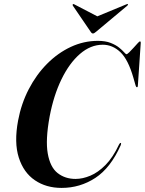

<svg xmlns="http://www.w3.org/2000/svg" viewBox="-20 -911 709 940"><path d="M571.5 -211Q574.5 -208.5 571 -200Q521.5 -89 446.8 -40Q372 9 281.5 9Q206 9 150.8 -28.5Q95.5 -66 72 -139.5Q48.5 -213 68.5 -320.5Q84 -403.5 121 -474.8Q158 -546 210.8 -599Q263.5 -652 327 -681.5Q390.5 -711 459 -711Q496 -711 521.5 -701Q547 -691 563 -678Q579 -665 587.5 -655.2Q596 -645.5 599 -645.5Q603 -645.5 612.8 -655Q622.5 -664.5 633.8 -677Q645 -689.5 653.8 -699Q662.5 -708.5 665 -708.5Q669.5 -708.5 669 -700L655 -492.5Q655 -484.5 651 -484Q646.5 -483.5 644 -492L633 -530.5Q607.5 -619.5 569.2 -655.8Q531 -692 483 -692Q423.5 -692 371.5 -647Q319.5 -602 281 -522.8Q242.5 -443.5 223 -340.5Q202 -226.5 213.8 -159.5Q225.5 -92.5 262 -63.8Q298.5 -35 350 -35Q384.5 -35 422.2 -50.8Q460 -66.5 496.5 -103.2Q533 -140 563 -204Q567.5 -212.5 571.5 -211ZM451 -756Q441 -747 435 -747Q429 -747 423.5 -756L336.5 -883.5Q334 -888 337.5 -890.5Q339.5 -892.5 344 -889.5L456.5 -831L598 -889.5Q604.5 -892.5 606 -890.5Q608 -888 603.5 -883.5Z"/></svg>

Font: Fraunces 144pt S000 SemiBold
Style: Italic
Weight: 600
Italic angle: -16°
Version: Version 1.000; ttfautohint (v1.8.3)